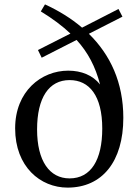

<svg xmlns="http://www.w3.org/2000/svg" viewBox="-20 -841 637 875"><path d="M297 -28C206 -28 149 -107 149 -251C149 -396 203 -476 297 -476C387 -476 446 -405 446 -255C446 -113 395 -28 297 -28ZM538 -765 520 -800 354 -715C305 -757 248 -792 185 -821L166 -789C220 -756 264 -723 301 -688L153 -613L170 -578L329 -659C381 -602 415 -537 436 -456C403 -498 351 -519 291 -519C168 -519 49 -425 49 -256C49 -81 164 14 288 14C446 14 542 -105 542 -304C542 -465 483 -591 385 -687Z"/></svg>

Font: Noto Serif CJK JP Medium
Style: Regular
Weight: 500
Designer: Ryoko NISHIZUKA 西塚涼子 (kana & ideographs); Frank Grießhammer (Latin, Greek & Cyrillic); Wenlong ZHANG 张文龙 (bopomofo); San
Foundry: Adobe Systems Incorporated
Version: Version 1.000;PS 1;hotconv 16.6.53;makeotf.lib2.5.65590